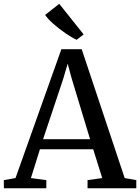

<svg xmlns="http://www.w3.org/2000/svg" viewBox="-34 -1014 754 1034"><path d="M49.5 -55 296.5 -749H406L637.5 -55L700 -44V0H437.5V-44L516.5 -55L468 -210H181L132.5 -55L215.5 -44V0H-13L-13.5 -44ZM451 -264.5 352 -591.5 330.5 -671 306.5 -589.5 198 -264.5ZM378 -800Q351.5 -812 318 -835.2Q284.5 -858.5 254.2 -885Q224 -911.5 209 -933.5L285 -993.5L416.5 -828.5L379 -800Z"/></svg>

Font: Merriweather Text
Style: Regular
Weight: 400
Designer: Eben Sorkin
Foundry: Eben Sorkin
Version: Version 2.100; ttfautohint (v1.7.19-72a1) -l 8 -r 50 -G 200 